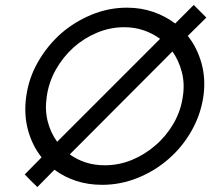

<svg xmlns="http://www.w3.org/2000/svg" viewBox="-20 -739 854 776"><path d="M169 -349Q177 -406.3 205.5 -457.2Q234 -508 277 -547Q319.4 -584.8 372.3 -606.9Q425.1 -629 482 -629Q524.4 -629 560.7 -616.5Q597 -604 627 -582Q488 -443 419 -374Q350 -305 211 -166Q184 -203 172.5 -249.5Q161 -296 169 -349ZM404 -71Q361.6 -71 326.3 -82.5Q291 -94 262 -115Q366.8 -219.8 469.5 -323Q572.2 -426.2 677 -531Q703 -494 715 -447.5Q727 -401 719 -349Q711 -291.5 682 -240.9Q652.9 -190.3 610 -153.1Q567 -115 514 -93Q461 -71 404 -71ZM86 -349Q76 -277 93 -214Q110 -151 148 -103Q130.8 -86 114 -68.5Q97.2 -51 80 -34Q92 -21 105 -8.3Q118 4.3 131 17Q147.8 -0.3 165.5 -18Q183.2 -35.7 200 -53Q239 -24 287.4 -8Q335.9 8 393 8Q467 8 536.5 -20Q606 -48 662 -97Q717 -145 754 -210Q791 -275 802 -349Q812 -420 794.5 -483Q777 -546 739 -594Q758 -613 776.5 -631Q795 -649 814 -668L763 -719L688 -644Q648.6 -673.9 599.3 -690.9Q550 -708 493 -708Q419 -708 350 -679.5Q281 -651 226 -603Q171 -554 133.5 -488.5Q96 -423 86 -349Z"/></svg>

Font: Josefin Slab Thin
Style: Italic
Weight: 100
Italic angle: -12°
Designer: Santiago Orozco
Foundry: Typemade
Version: Version 2.000